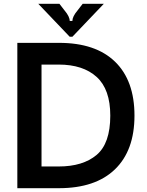

<svg xmlns="http://www.w3.org/2000/svg" viewBox="-20 -988 770 1008"><path d="M71 0V-763H290Q482 -763 584 -664Q686 -565 686 -381Q686 -198 583.5 -99Q481 0 289 0ZM288 -114Q415 -114 487 -174.5Q559 -235 559 -381Q559 -519 487.5 -584Q416 -649 288 -649H198V-114ZM346 -795 181 -968H292L319 -933Q346 -901 346 -878H360Q360 -901 387 -933L414 -968H525L360 -795Z"/></svg>

Font: Open Sauce Sans SemiBold
Style: Regular
Weight: 600
Designer: Alfredo Marco Pradil
Foundry: Creative Sauce Fz LLC
Version: Version 1.477